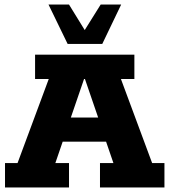

<svg xmlns="http://www.w3.org/2000/svg" viewBox="-20 -823 744 843"><path d="M2 0V-107H57L194 -476H134V-583H570V-476H511L648 -107H702V0H419V-107H478L431 -244L482 -201H221L270 -244L223 -107H283V0ZM277 -266 250 -307H451L425 -266L353 -476H349ZM277 -630 193 -803H283L352 -691L422 -803H512L429 -630Z"/></svg>

Font: Rokkitt ExtraBold
Style: Regular
Weight: 800
Version: Version 3.103